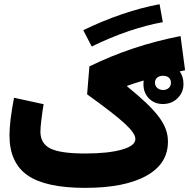

<svg xmlns="http://www.w3.org/2000/svg" viewBox="-20 -910 916 930"><path d="M47.9 -436.5C33.2 -359.4 25.9 -298.8 25.9 -254.4C25.9 -166 55.2 -101.6 113.3 -61C171.4 -20.5 264.2 0 391.6 0C520 0 619.1 -19.5 689 -58.6C758.8 -97.2 793.5 -152.3 793.5 -224.1C793.5 -305.7 741.7 -373 595.7 -491.7L595.2 -494.1C620.1 -502.9 647 -511.7 675.8 -520C675.3 -514.6 674.8 -508.8 674.8 -502.9C674.8 -474.1 683.6 -451.2 701.7 -433.1C719.2 -415 741.7 -406.2 768.6 -406.2C797.4 -406.2 821.3 -415.5 840.3 -434.6C859.4 -453.6 868.7 -476.1 868.7 -502.9C868.7 -526.9 862.8 -547.4 850.6 -564C858.9 -565.9 867.7 -567.9 876.5 -569.8L854.5 -735.4C693.8 -703.6 553.2 -656.7 413.1 -588.4L401.9 -453.1C575.7 -328.1 635.7 -273.4 635.7 -236.8C635.7 -214.8 614.3 -197.8 570.8 -185.5C527.3 -172.9 467.8 -166.5 393.1 -166.5C313.5 -166.5 257.3 -174.3 224.6 -190.4C191.9 -206.5 175.8 -233.9 175.8 -272.5C175.8 -285.6 177.2 -305.2 180.7 -331.1C183.6 -356.9 187 -381.3 191.4 -405.3ZM752.9 -889.6C639.2 -868.7 508.3 -824.7 383.3 -763.7L424.3 -684.6C542 -742.7 661.1 -783.2 768.6 -802.7ZM770 -543C793 -543 808.1 -530.3 808.1 -509.3C808.1 -488.3 792 -474.1 770 -474.1C748 -474.1 730.5 -488.3 730.5 -509.3C730.5 -530.3 746.6 -543 770 -543Z"/></svg>

Font: Estedad ExtraBold
Style: Regular
Weight: 800
Designer: Amin Abedi
Version: Version 7.3